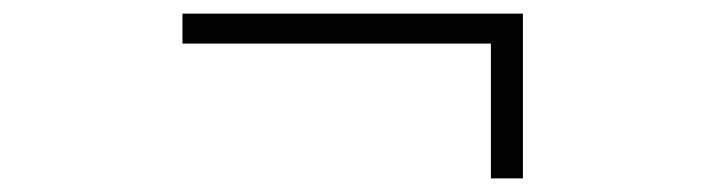

<svg xmlns="http://www.w3.org/2000/svg" viewBox="-20 -443 1040 282"><path d="M248 -379H701V-181H748V-423H248Z"/></svg>

Font: Harano Aji Mincho TW
Style: Regular
Weight: 400
Foundry: Masamichi Hosoda
Version: HaranoAjiMinchoTW-Regular version 20230610;ttx 4.39.4